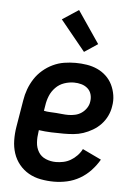

<svg xmlns="http://www.w3.org/2000/svg" viewBox="-54 -806 609 856"><g transform="rotate(5 250.0 -378.0)"><path d="M220 8Q190 8 160.5 2.5Q131 -3 106.5 -17Q82 -31 64 -53Q46 -75 37 -102.5Q28 -130 27.5 -160.5Q27 -191 32 -221L52 -341Q56 -367 65 -391.5Q74 -416 88.5 -438.5Q103 -461 124 -479Q145 -497 169.5 -508.5Q194 -520 219.5 -524Q245 -528 270 -528Q296 -528 321 -524Q346 -520 368 -510Q390 -500 407.5 -483.5Q425 -467 435.5 -445.5Q446 -424 450 -399Q454 -374 449 -348Q446 -327 436 -306Q426 -285 410 -268Q394 -251 373.5 -239Q353 -227 332 -220Q311 -213 289 -211Q267 -209 245 -209Q217 -209 189 -210Q161 -211 133 -215L132 -207Q128 -183 129.5 -159.5Q131 -136 142.5 -117Q154 -98 175.5 -89Q197 -80 221 -80Q237 -80 254 -83.5Q271 -87 286.5 -96Q302 -105 315 -118.5Q328 -132 336 -148L420 -108Q405 -82 383.5 -59Q362 -36 335 -20.5Q308 -5 278.5 1.5Q249 8 220 8ZM258 -294Q273 -294 288.5 -297.5Q304 -301 317 -310Q330 -319 339 -332.5Q348 -346 350 -361Q353 -378 348.5 -394Q344 -410 332 -420.5Q320 -431 304 -435.5Q288 -440 271 -440Q249 -440 227 -432.5Q205 -425 188.5 -408Q172 -391 163.5 -370Q155 -349 152 -327L148 -303Q161 -300 175 -299.5Q189 -299 203 -298Q217 -297 230.5 -295.5Q244 -294 258 -294ZM303 -580 192 -716 265 -764 363 -620Z"/></g></svg>

Font: Iosevka Curly Semibold
Style: Italic
Weight: 600
Italic angle: -9°
Monospace: yes
Designer: Belleve Invis
Foundry: Belleve Invis
Version: Version 22.1.2; ttfautohint (v1.8.4)